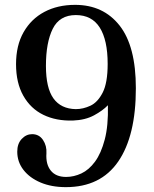

<svg xmlns="http://www.w3.org/2000/svg" viewBox="-20 -758 633 790"><path d="M251 12Q192 12 147 -7Q102 -26 76.5 -59Q51 -92 51 -134Q51 -167 69.5 -186.5Q88 -206 112 -206Q141 -206 157 -182Q173 -158 171 -127Q168 -82 189 -56Q210 -30 252 -30Q284 -30 315 -44.5Q346 -59 371 -93Q396 -127 411 -184Q426 -241 424 -325Q403 -303 367 -283.5Q331 -264 280 -262Q211 -260 158.5 -285.5Q106 -311 76 -364Q46 -417 46 -494Q46 -571 77 -625.5Q108 -680 162.5 -709Q217 -738 289 -738Q405 -738 472 -653Q539 -568 539 -395Q539 -199 466.5 -93.5Q394 12 251 12ZM292 -309Q322 -309 352 -323Q382 -337 402.5 -377Q423 -417 423 -495Q423 -593 390.5 -644.5Q358 -696 292 -696Q225 -696 197 -639.5Q169 -583 169 -487Q169 -396 200 -353Q231 -310 292 -309Z"/></svg>

Font: Zen Antique
Style: Regular
Weight: 400
Designer: Yoshimichi Ohira
Foundry: Positype
Version: Version 1.001